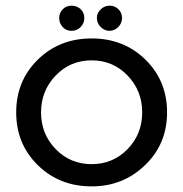

<svg xmlns="http://www.w3.org/2000/svg" viewBox="-20 -652 646 677"><path d="M188.7 -588.7Q188.7 -606.2 201 -619.1Q213.4 -632 232 -632Q251.5 -632 264.4 -619.6Q277.3 -607.2 277.3 -588.7Q277.3 -570.1 264.4 -556.7Q251.5 -543.3 232 -543.3Q213.4 -543.3 201 -556.7Q188.7 -570.1 188.7 -588.7ZM321.6 -588.7Q321.6 -606.2 335.1 -619.1Q348.5 -632 367 -632Q384.5 -632 397.4 -619.6Q410.3 -607.2 410.3 -588.7Q410.3 -570.1 396.9 -556.7Q383.5 -543.3 366 -543.3Q348.5 -543.3 335.1 -556.7Q321.6 -570.1 321.6 -588.7ZM303.1 -439.2Q227.8 -439.2 176.3 -385.6Q124.7 -332 124.7 -255.7Q124.7 -179.4 176.3 -126.3Q227.8 -73.2 303.1 -73.2Q378.4 -73.2 429.9 -126.3Q481.4 -179.4 481.4 -255.7Q481.4 -332 429.9 -385.6Q378.4 -439.2 303.1 -439.2ZM303.1 5.2Q189.7 5.2 113.4 -69.6Q37.1 -144.3 37.1 -255.7Q37.1 -367 113.4 -441.8Q189.7 -516.5 303.1 -516.5Q416.5 -516.5 492.8 -441.8Q569.1 -367 569.1 -255.7Q569.1 -144.3 491.8 -70.1Q414.4 5.2 303.1 5.2Z"/></svg>

Font: NATS
Style: Regular
Weight: 400
Designer: Purushoth Kumar Guthula
Foundry: Silicon Andhra, USA.
Version: Version 1.0.4; ttfautohint (v1.2.25-373a) -l 7 -r 28 -G 50 -